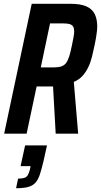

<svg xmlns="http://www.w3.org/2000/svg" viewBox="-20 -708 535 1017"><path d="M2 0 148 -688H351Q407 -688 438 -674Q469 -660 482 -633Q495 -606 495 -568Q495 -555 493 -539.5Q491 -524 488.5 -507.5Q486 -491 482 -473Q475 -439 467.5 -408.5Q460 -378 447.5 -352Q435 -326 417 -306Q399 -286 371 -274L394 0H275L261 -250Q258 -250 253 -250Q248 -250 243 -250H174L121 0ZM196 -351H266Q290 -351 305.5 -356.5Q321 -362 330.5 -375Q340 -388 347 -410.5Q354 -433 361 -468Q366 -492 369.5 -511Q373 -530 373 -542Q373 -558 367.5 -567Q362 -576 350 -580Q338 -584 316 -584H245ZM65 289 76 238Q98 238 109.5 234Q121 230 127 220Q133 210 138 192L142 172H89L113 62H229L211 143Q201 186 191.5 215Q182 244 167.5 260Q153 276 128.5 282.5Q104 289 65 289Z"/></svg>

Font: Saira Condensed SemiBold
Style: Italic
Weight: 600
Width: 3
Italic angle: -12°
Designer: Hector Gatti with collaboration of the Omnibus-Type team
Foundry: Omnibus-Type
Version: Version 1.101